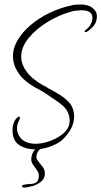

<svg xmlns="http://www.w3.org/2000/svg" viewBox="-20 -623 454 860"><path d="M136 46Q96 46 66 26.5Q36 7 36 -40Q36 -57 40.5 -70Q45 -83 51 -90Q61 -101 65 -101Q69 -101 69 -95Q69 -90 66 -84Q56 -67 56 -49Q56 -17 84 6Q107 21 138 21Q166 21 195.5 11.5Q225 2 249.5 -14.5Q274 -31 285 -51Q292 -67 292 -84Q292 -101 284 -119.5Q276 -138 256 -154Q247 -162 228.5 -174.5Q210 -187 191 -200Q172 -213 159 -220Q94 -252 66 -291Q38 -330 38 -371Q38 -408 59.5 -444Q81 -480 117.5 -511Q154 -542 201.5 -565Q249 -588 301 -599Q309 -601 319.5 -602Q330 -603 339 -603Q364 -603 383 -595Q397 -587 405.5 -576Q414 -565 414 -551Q414 -541 411.5 -530.5Q409 -520 401 -509Q396 -502 387 -494Q378 -486 368 -480Q367 -480 366.5 -479.5Q366 -479 365 -479Q359 -479 359 -483Q359 -486 365 -490Q370 -493 377 -501Q384 -509 386 -514Q394 -529 394 -543Q394 -577 345 -577Q338 -577 329 -576Q320 -575 310 -574Q250 -559 196 -526.5Q142 -494 108.5 -453Q75 -412 75 -369Q75 -335 99.5 -301.5Q124 -268 176 -239Q180 -238 187 -234Q194 -230 192 -230Q215 -218 240.5 -203Q266 -188 286 -168Q306 -148 310 -121Q311 -116 311.5 -111Q312 -106 312 -101Q312 -70 295.5 -42Q279 -14 255 7Q233 24 200.5 35Q168 46 136 46ZM85 217Q79 217 79 211Q79 206 85 205Q100 201 116 201Q132 201 143 193.5Q154 186 154 161Q154 151 145.5 139.5Q137 128 128.5 115.5Q120 103 120 92Q120 72 131 54Q142 36 165 36Q167 36 170 36.5Q173 37 173 40Q158 43 150.5 55Q143 67 143 81Q143 90 152.5 101Q162 112 171.5 125Q181 138 181 154Q181 176 164.5 190Q148 204 125.5 210.5Q103 217 85 217Z"/></svg>

Font: Fuggles
Style: Regular
Weight: 400
Designer: Rob Leuschke
Foundry: Robert E. Leuschke
Version: Version 1.100; ttfautohint (v1.8.3)